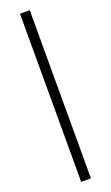

<svg xmlns="http://www.w3.org/2000/svg" viewBox="-189 -787 620 1073"><g transform="rotate(-20 120.5 -250.0)"><path d="M92 250V-750H150V250Z"/></g></svg>

Font: TypoPRO Source Sans Pro
Style: Regular
Weight: 400
Designer: Paul D. Hunt
Foundry: Adobe Systems Incorporated
Version: Version 2.020;PS 2.000;hotconv 1.0.86;makeotf.lib2.5.63406